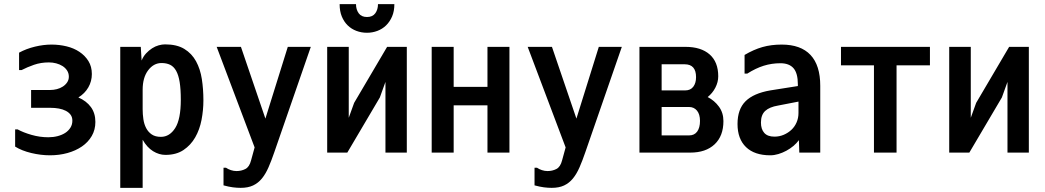

<svg xmlns="http://www.w3.org/2000/svg" viewBox="-20 -752 5040 926"><path d="M440 -164Q440 -126 422.5 -96Q405 -66 375 -45.5Q345 -25 305.5 -14Q266 -3 221 -3Q177 -3 131 -14Q85 -25 53 -45V-128H65Q92 -113 132 -101.5Q172 -90 213 -90Q237 -90 258 -95.5Q279 -101 294.5 -111Q310 -121 319.5 -136Q329 -151 329 -170Q329 -187 320.5 -198.5Q312 -210 297.5 -217.5Q283 -225 264 -228.5Q245 -232 224 -232H130V-318H222Q238 -318 254 -322Q270 -326 283 -334.5Q296 -343 304 -355Q312 -367 312 -382Q312 -399 303.5 -412Q295 -425 281.5 -433.5Q268 -442 251 -446.5Q234 -451 216 -451Q177 -451 144 -439.5Q111 -428 84 -414H72V-498Q107 -517 148.5 -527Q190 -537 228 -537Q266 -537 301 -528.5Q336 -520 363 -502Q390 -484 406.5 -457.5Q423 -431 423 -395Q423 -360 406 -330.5Q389 -301 358 -282Q397 -265 418.5 -235.5Q440 -206 440 -164Z M668 -225Q668 -201 671.5 -177Q675 -153 685 -134Q695 -115 712 -103.5Q729 -92 756 -92Q798 -92 825 -134.5Q852 -177 852 -271Q852 -322 846.5 -356Q841 -390 829.5 -410.5Q818 -431 800.5 -439.5Q783 -448 759 -448Q721 -448 694.5 -413Q668 -378 668 -319ZM778 -5Q747 -5 718 -23Q689 -41 668 -78V154H560V-526H659L663 -460Q671 -480 684.5 -494.5Q698 -509 713.5 -519Q729 -529 745.5 -533.5Q762 -538 776 -538Q833 -538 869 -516Q905 -494 925.5 -456.5Q946 -419 953.5 -370.5Q961 -322 961 -268Q961 -221 952 -174Q943 -127 921.5 -89.5Q900 -52 865 -28.5Q830 -5 778 -5Z M1058 57H1070Q1080 64 1093.5 68.5Q1107 73 1121 73Q1144 73 1163.5 63Q1183 53 1191 21L1208 -41L1025 -526H1142L1260 -180L1368 -526H1479L1303 -18Q1289 23 1275 55Q1261 87 1243 109Q1225 131 1200.5 142.5Q1176 154 1141 154Q1123 154 1103.5 151.5Q1084 149 1058 142Z M1662 -184 1688 -256 1847 -526H1942V-16H1839V-357L1812 -282L1655 -16H1558V-526H1662ZM1882 -732Q1882 -698 1871 -672.5Q1860 -647 1842 -629.5Q1824 -612 1800 -603Q1776 -594 1750 -594Q1723 -594 1699 -603Q1675 -612 1657 -629.5Q1639 -647 1628.5 -672.5Q1618 -698 1618 -732H1697Q1697 -706 1710 -688Q1723 -670 1750 -670Q1777 -670 1790 -688Q1803 -706 1803 -732Z M2437 -526V-16H2331V-244H2168V-16H2062V-526H2168V-333H2331V-526Z M2558 57H2570Q2580 64 2593.5 68.5Q2607 73 2621 73Q2644 73 2663.5 63Q2683 53 2691 21L2708 -41L2525 -526H2642L2760 -180L2868 -526H2979L2803 -18Q2789 23 2775 55Q2761 87 2743 109Q2725 131 2700.5 142.5Q2676 154 2641 154Q2623 154 2603.5 151.5Q2584 149 2558 142Z M3469 -168Q3469 -96 3426.5 -56Q3384 -16 3309 -16H3064V-526H3286Q3361 -526 3402.5 -489.5Q3444 -453 3444 -384Q3444 -356 3430 -329Q3416 -302 3393 -284Q3426 -267 3447.5 -237.5Q3469 -208 3469 -168ZM3285 -316Q3310 -316 3323.5 -333.5Q3337 -351 3337 -380Q3337 -442 3282 -442H3171V-316ZM3356 -169Q3356 -201 3341.5 -218.5Q3327 -236 3303 -236H3171V-99H3304Q3329 -99 3342.5 -117.5Q3356 -136 3356 -169Z M3831 -262 3733 -243Q3691 -236 3670.5 -217Q3650 -198 3650 -161Q3650 -129 3666 -111Q3682 -93 3715 -93Q3739 -93 3760 -102Q3781 -111 3797 -126Q3813 -141 3822 -162Q3831 -183 3831 -207ZM3571 -397V-487Q3615 -513 3657 -525Q3699 -537 3750 -537Q3842 -537 3889 -487Q3936 -437 3936 -338V-16H3835L3833 -76Q3822 -61 3806.5 -48Q3791 -35 3772.5 -25Q3754 -15 3734 -9Q3714 -3 3695 -3Q3619 -3 3578 -42.5Q3537 -82 3537 -154Q3537 -225 3575.5 -263.5Q3614 -302 3695 -316L3828 -337V-345Q3828 -399 3807 -423Q3786 -447 3744 -447Q3702 -447 3663.5 -435Q3625 -423 3584 -397Z M4195 -16V-437H4036V-526H4465V-437H4304V-16Z M4662 -184 4688 -256 4847 -526H4942V-16H4839V-357L4812 -282L4655 -16H4558V-526H4662Z"/></svg>

Font: D2Coding ligature
Style: Bold
Weight: 700
Monospace: yes
Designer: Yong-Rak Park; Jeong-Hwan Yoon; Sang-Min Lee;
Foundry: NHN Corporation
Version: Version 1.3.2; Build 20180524